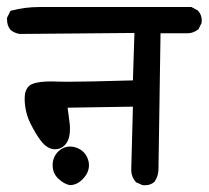

<svg xmlns="http://www.w3.org/2000/svg" viewBox="-35 -577 605 557"><path d="M161.1 -264.6Q163.6 -243.2 165.8 -229.2Q168 -215.3 168 -205.6Q168 -195.8 167 -188Q164.6 -167 151.9 -154.8Q140.6 -144 125 -144Q102.5 -144 84 -168Q69.3 -187 53.7 -218Q38.1 -249 36.6 -285.6Q36.6 -288.1 36.6 -292.5Q36.6 -296.9 37.4 -303.2Q38.1 -309.6 41 -315.9Q47.4 -330.6 63 -335Q81.5 -340.8 114.7 -340.8Q122.6 -340.8 131.6 -340.3Q140.6 -339.8 159.2 -339.8Q214.8 -339.8 350.6 -343.8L355 -481.4L22 -478.5Q6.3 -481 -4.9 -490.7Q-14.6 -502.9 -14.6 -520Q-14.6 -522 -14.6 -525.4L-4.4 -545.9L-1 -546.4Q37.1 -556.6 79.1 -556.6H520.5L539.1 -546.4Q550.3 -534.2 550.3 -518.1Q550.3 -514.6 549.8 -510.3L540.5 -491.7L538.6 -490.7Q525.4 -481 510.7 -480.5H430.7L424.8 -90.8Q424.8 -89.4 424.8 -87.4Q424.8 -66.4 413.1 -49.3L412.1 -48.8Q401.4 -39.6 385.7 -39.6Q378.9 -39.6 377 -40.5L359.4 -48.3L358.4 -49.8Q345.7 -64.5 345.7 -84Q345.7 -84 350.6 -267.6ZM117.7 -97.7Q117.7 -123 136.2 -139.6Q150.4 -151.9 167.5 -151.9Q178.2 -151.9 189.5 -147.5Q205.1 -141.1 213.4 -128.4Q223.1 -113.8 223.1 -97.7Q223.1 -75.7 204.6 -57.1Q188 -40 168 -40H167Q150.4 -43.5 134.3 -58.6Q117.7 -74.2 117.7 -97.7Z"/></svg>

Font: Bakudai
Style: Bold
Weight: 700
Version: Version 1.48